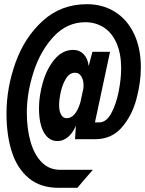

<svg xmlns="http://www.w3.org/2000/svg" viewBox="-20 -727 692 916"><path d="M11 -185Q11 -309 54.5 -429.5Q98 -550 185 -628.5Q272 -707 395 -707Q470 -707 528.5 -670.5Q587 -634 619.5 -565.5Q652 -497 652 -406Q652 -332 630.5 -253Q609 -174 560.5 -118.5Q512 -63 435 -63H338L342 -127Q327 -92 304 -73Q281 -54 254 -54Q213 -54 189.5 -95Q166 -136 166 -211Q166 -269 184.5 -334Q203 -399 240.5 -444Q278 -489 330 -489Q359 -489 379 -468.5Q399 -448 403 -412L421 -480H505L433 -143H453Q487 -143 510.5 -186Q534 -229 546 -289.5Q558 -350 558 -401Q558 -470 536.5 -520Q515 -570 476 -595.5Q437 -621 387 -621Q300 -621 236.5 -553Q173 -485 140.5 -384.5Q108 -284 108 -190Q108 -112 126 -50Q144 12 179.5 47.5Q215 83 266 83H423L349 169H259Q173 169 117.5 123Q62 77 36.5 -2.5Q11 -82 11 -185ZM298 -163Q340 -163 363 -237L378 -306Q381 -338 370 -359Q359 -380 338 -380Q312 -380 295 -352.5Q278 -325 270 -288.5Q262 -252 262 -225Q262 -197 271.5 -180Q281 -163 298 -163Z"/></svg>

Font: Azeret Mono Medium
Style: Italic
Weight: 500
Italic angle: -12°
Designer: Martin Vácha
Foundry: Displaay
Version: Version 1.000; Glyphs 3.0.3, build 3074